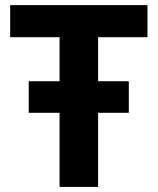

<svg xmlns="http://www.w3.org/2000/svg" viewBox="-20 -734 619 754"><path d="M365.2 0H213.9V-291H92.8V-415H213.9V-587.9H20V-713.9H559.1V-587.9H365.2V-415H485.8V-291H365.2Z"/></svg>

Font: NotoSans-Bold
Style: Bold
Weight: 700
Designer: Monotype Design team
Foundry: Monotype Imaging Inc.
Version: Version 1.04